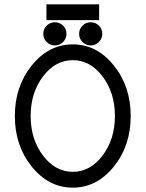

<svg xmlns="http://www.w3.org/2000/svg" viewBox="-20 -860 675 890"><path d="M317.4 9.8Q206.1 9.8 127.4 -87.4Q48.8 -184.6 48.8 -322.3Q48.8 -459.5 127.4 -556.9Q206.1 -654.3 317.4 -654.3Q428.7 -654.3 507.3 -556.9Q585.9 -459.5 585.9 -322.3Q585.9 -184.6 507.3 -87.4Q428.7 9.8 317.4 9.8ZM317.4 -63.5Q398.4 -63.5 455.6 -139.2Q512.7 -214.8 512.7 -322.3Q512.7 -429.7 455.6 -505.4Q398.4 -581.1 317.4 -581.1Q236.3 -581.1 179.2 -505.4Q122.1 -429.7 122.1 -322.3Q122.1 -214.8 179.2 -139.2Q236.3 -63.5 317.4 -63.5ZM234.4 -649.4Q212.4 -649.4 196.5 -665.3Q180.7 -681.2 180.7 -703.1Q180.7 -725.6 196.5 -741.2Q212.4 -756.8 234.4 -756.8Q256.8 -756.8 272.5 -741.2Q288.1 -725.6 288.1 -703.1Q288.1 -681.2 272.5 -665.3Q256.8 -649.4 234.4 -649.4ZM400.4 -649.4Q378.4 -649.4 362.5 -665.3Q346.7 -681.2 346.7 -703.1Q346.7 -725.6 362.5 -741.2Q378.4 -756.8 400.4 -756.8Q422.9 -756.8 438.5 -741.2Q454.1 -725.6 454.1 -703.1Q454.1 -681.2 438.5 -665.3Q422.9 -649.4 400.4 -649.4ZM439.5 -766.6H195.3V-839.8H439.5Z"/></svg>

Font: Catrinity
Style: Regular
Weight: 400
Designer: Alexander Lange
Foundry: High-Logic / Made with FontCreator
Version: Version 2.090;May 20, 2024;FontCreator 15.0.0.2974 64-bit